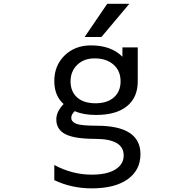

<svg xmlns="http://www.w3.org/2000/svg" viewBox="-20 -778 1040 1027"><path d="M357.4 -342.8Q357.4 -288.1 392.6 -256.8Q427.7 -225.6 491.2 -225.6Q553.7 -225.6 589.4 -257.3Q625 -289.1 625 -342.8Q625 -399.4 586.9 -432.6Q548.8 -465.8 486.3 -465.8Q428.7 -465.8 393.1 -431.2Q357.4 -396.5 357.4 -342.8ZM470.7 156.2Q552.7 156.2 597.2 128.4Q641.6 100.6 641.6 53.7Q641.6 -35.2 489.3 -35.2Q378.9 -35.2 330.1 -60.1Q281.2 -85 281.2 -139.6Q281.2 -180.7 320.3 -221.7Q270.5 -265.6 270.5 -344.7Q270.5 -427.7 325.7 -481.4Q380.9 -535.2 466.8 -535.2Q574.2 -535.2 634.8 -474.6V-524.4H716.8V-342.8Q716.8 -256.8 659.2 -210Q601.6 -163.1 493.2 -163.1Q424.8 -163.1 379.9 -183.6Q360.4 -165 361.3 -147.5Q361.3 -127 387.7 -116.2Q414.1 -105.5 498 -105.5Q730.5 -105.5 731.4 45.9Q731.4 131.8 663.1 180.7Q594.7 229.5 470.7 229.5Q362.3 229.5 270.5 185.5V104.5Q366.2 156.2 470.7 156.2ZM671.9 -757.8 522.5 -580.1H432.6L553.7 -757.8Z"/></svg>

Font: GenEi Gothic M Regular
Style: Regular
Weight: 400
Designer: o_tamon (Modified); [Source Han Sans]
Ryoko NISHIZUKA  (kana & ideographs); Paul D. Hunt (Latin, Greek & Cyrillic); Wenl
Version: Version 1.1a;Original Version 1.004